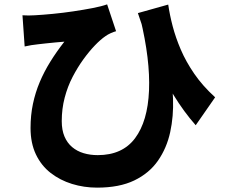

<svg xmlns="http://www.w3.org/2000/svg" viewBox="-20 -793 1040 880"><path d="M751 -772Q758 -724 771.5 -672.5Q785 -621 808.5 -566Q832 -511 870 -455.5Q908 -400 966 -347L877 -219Q823 -280 775.5 -357.5Q728 -435 688 -529Q648 -623 612 -733ZM83 -723Q111 -721 140 -723Q176 -725 222.5 -729.5Q269 -734 316 -741Q363 -748 404.5 -756Q446 -764 471 -773L512 -650Q501 -647 487.5 -641Q474 -635 463 -627Q441 -612 415 -585Q389 -558 362.5 -521.5Q336 -485 313 -441Q290 -397 276.5 -345.5Q263 -294 263 -238Q263 -197 275.5 -167.5Q288 -138 310.5 -119Q333 -100 363 -91Q393 -82 428 -82Q541 -82 599 -159.5Q657 -237 663 -378Q669 -519 623 -709L753 -501Q770 -422 773 -341Q776 -260 760 -187Q744 -114 704 -56.5Q664 1 595.5 34Q527 67 425 67Q365 67 310 50Q255 33 212 -0.5Q169 -34 144.5 -85.5Q120 -137 120 -206Q120 -265 131 -317Q142 -369 162 -416.5Q182 -464 210.5 -510Q239 -556 275 -602Q257 -601 234 -598.5Q211 -596 189.5 -594Q168 -592 154 -590Q137 -588 123.5 -586Q110 -584 93 -580Z"/></svg>

Font: Noto Sans KR ExtraBold
Style: Regular
Weight: 800
Designer: Ryoko NISHIZUKA  (kana, bopomofo & ideographs); Paul D. Hunt (Latin, Greek & Cyrillic); Sandoll Communications , Soo-you
Foundry: Adobe
Version: Version 2.004-H2;hotconv 1.0.118;makeotfexe 2.5.65603